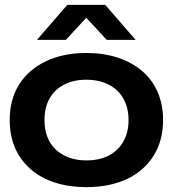

<svg xmlns="http://www.w3.org/2000/svg" viewBox="-20 -760 711 790"><path d="M335 10Q265 10 207 -8.5Q149 -27 107 -63Q65 -99 42.5 -150Q20 -201 20 -266Q20 -352 59.5 -413.5Q99 -475 170 -508.5Q241 -542 335 -542Q406 -542 464 -523Q522 -504 564 -468.5Q606 -433 628.5 -381.5Q651 -330 651 -266Q651 -181 611.5 -118.5Q572 -56 501.5 -23Q431 10 335 10ZM335 -100Q390 -100 428.5 -120.5Q467 -141 488 -178.5Q509 -216 509 -266Q509 -304 497 -334.5Q485 -365 463 -386.5Q441 -408 408.5 -420Q376 -432 335 -432Q282 -432 243 -411.5Q204 -391 183.5 -354Q163 -317 163 -266Q163 -228 174.5 -197.5Q186 -167 208.5 -145.5Q231 -124 263 -112Q295 -100 335 -100ZM132 -596 257 -740H413L538 -596H419L335 -687L251 -596Z"/></svg>

Font: Mona Sans Expanded SemiBold
Style: Regular
Weight: 600
Width: 7
Designer: Deni Anggara
Foundry: GitHub
Version: Version 2.000